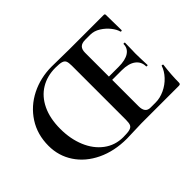

<svg xmlns="http://www.w3.org/2000/svg" viewBox="-115 -892 1162 1162"><g transform="rotate(-45 466.0 -311.5)"><path d="M49 -301Q49 -398 97 -472Q145 -546 225.5 -586.5Q306 -627 402 -627Q452 -627 477 -626L554 -625H846Q855 -625 855 -616L857 -483Q857 -481 852 -480Q847 -479 846 -482Q840 -506 818.5 -533Q797 -560 766.5 -579Q736 -598 703 -598H661Q631 -598 617.5 -584.5Q604 -571 604 -543V-85Q604 -28 649 -28H694Q731 -28 769.5 -46Q808 -64 836.5 -94.5Q865 -125 876 -159Q876 -161 880 -161Q883 -161 885.5 -159.5Q888 -158 888 -157Q878 -79 878 -15Q878 -7 875 -3.5Q872 0 863 0H544Q524 0 480 2Q438 4 416 4Q308 4 224.5 -36Q141 -76 95 -145.5Q49 -215 49 -301ZM685 -311H550V-339H687Q745 -339 775.5 -359Q806 -379 806 -415Q806 -418 812 -418Q818 -418 818 -415L817 -359Q816 -347 816 -325L817 -277Q819 -243 819 -223Q819 -221 813 -221Q807 -221 807 -223Q807 -264 775.5 -287.5Q744 -311 685 -311ZM492 -81V-544Q492 -571 486.5 -583.5Q481 -596 464.5 -601Q448 -606 413 -606Q342 -606 287.5 -573Q233 -540 202.5 -476Q172 -412 172 -323Q172 -237 201 -167.5Q230 -98 283.5 -58Q337 -18 407 -18Q445 -18 462.5 -23Q480 -28 486 -40.5Q492 -53 492 -81Z"/></g></svg>

Font: Cormorant SC
Style: Bold
Weight: 700
Designer: Christian Thalmann (Catharsis Fonts)
Foundry: Catharsis Fonts
Version: Version 4.000